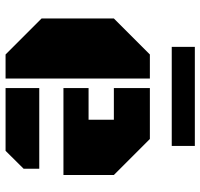

<svg xmlns="http://www.w3.org/2000/svg" viewBox="-35 -685 720 690"><g transform="rotate(90 325.0 -340.0)"><path d="M262.2 0H175.8L46.4 -129.4V-389.2L175.8 -518.6H262.2ZM296.4 -208V-298.3H410.2V-389.2H296.4V-518.6H479.5L608.9 -389.2V-208ZM296.4 0V-121.1H586.4V-64.9L522 0ZM148.4 -680.2H504.4V-597.2H148.4Z"/></g></svg>

Font: Black Ops One
Style: Regular
Weight: 400
Designer: James Grieshaber
Foundry: James Grieshaber
Version: Version 1.002